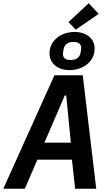

<svg xmlns="http://www.w3.org/2000/svg" viewBox="-48 -1161 668 1181"><path d="M544 0 460.9 -698.2H286.9L-27.7 0H104.8L181.8 -179H394.5L414.1 0ZM225.1 -283.4 350.1 -573.2H359.4L387.8 -283.4ZM256.7 -833.1C256.7 -769.5 309.3 -729.8 378.9 -729.8C463.1 -729.8 534.1 -782 534.1 -861.9C534.1 -925.1 481.5 -964.5 411.6 -964.5C327.8 -964.5 256.7 -912.6 256.7 -833.1ZM339.1 -829.5C339.1 -834.2 340.2 -841.6 342.3 -855.1C348.4 -888.8 370 -903.1 404.5 -903.1C435.4 -903.1 451.7 -889.9 451.7 -865.1C451.7 -860.8 450.6 -853 448.5 -839.8C442.5 -806.1 420.8 -791.9 386.4 -791.9C355.5 -791.9 339.1 -804.7 339.1 -829.5ZM373.2 -1025.2 418 -978.7 558.9 -1075.6 497.9 -1141.3Z"/></svg>

Font: Margiela Mono Italic SmBold It
Style: Regular
Weight: 600
Designer: Mike Abbink, Paul van der Laan, Pieter van Rosmalen
Foundry: Bold Monday
Version: Version 2.003 2021